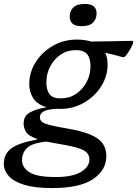

<svg xmlns="http://www.w3.org/2000/svg" viewBox="-80 -723 697 975"><path d="M185 232Q97 232 43 215.5Q-11 199 -35.8 170.8Q-60.5 142.5 -60.5 108.5Q-60.5 60.5 -24.5 32Q11.5 3.5 108 -14.5L108.5 -17.5Q63 -33.5 51.5 -54Q40 -74.5 40 -95.5Q40 -134.5 71.8 -152Q103.5 -169.5 156.5 -178.5Q108 -193 88.2 -225Q68.5 -257 68.5 -295.5Q68.5 -355.5 101 -407Q133.5 -458.5 188.2 -490.2Q243 -522 309.5 -522Q351.5 -522 382.5 -512Q424.5 -512.5 467.2 -513.2Q510 -514 543 -514.8Q576 -515.5 589.5 -515.5Q596.5 -515.5 596.5 -510Q596.5 -501.5 586.5 -482.8Q576.5 -464 565 -448.2Q553.5 -432.5 548.5 -432.5Q541.5 -432.5 520.8 -438.8Q500 -445 454 -455Q466.5 -429.5 466.5 -396Q466.5 -336.5 434 -285Q401.5 -233.5 347 -201.8Q292.5 -170 225.5 -170Q216 -170 207.5 -170.5Q159 -167.5 140.8 -156.8Q122.5 -146 122.5 -128Q122.5 -115 131.2 -106Q140 -97 169.2 -89Q198.5 -81 260.5 -70.5Q338.5 -57.5 382 -38.2Q425.5 -19 442.8 7.8Q460 34.5 460 70Q460 141.5 392.2 186.8Q324.5 232 185 232ZM230.5 -223.5Q273.5 -224 307 -246.8Q340.5 -269.5 360 -306.5Q379.5 -343.5 379.5 -387Q379.5 -427.5 362.5 -448Q345.5 -468.5 304.5 -468.5Q262 -468.5 228.2 -445.8Q194.5 -423 175 -385.8Q155.5 -348.5 155.5 -305Q155.5 -264.5 172.5 -243.5Q189.5 -222.5 230.5 -223.5ZM32 90.5Q32 128.5 70.2 152.2Q108.5 176 203.5 176Q287.5 176 330.8 150.2Q374 124.5 374 87.5Q374 65.5 360 51.2Q346 37 307.5 26.2Q269 15.5 195.5 3.5Q174.5 0 156 -4Q82 3.5 57 28.5Q32 53.5 32 90.5ZM334.5 -590Q274 -590 274 -639Q274 -667.5 292.5 -685.2Q311 -703 350.5 -703Q410.5 -703 410.5 -655.5Q410.5 -626.5 392.2 -608.2Q374 -590 334.5 -590Z"/></svg>

Font: Newsreader Caption
Style: Italic
Weight: 400
Italic angle: -17°
Designer: Hugues Gentile
Foundry: Production Type
Version: Version 1.001